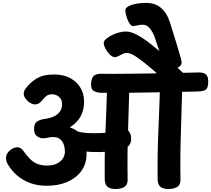

<svg xmlns="http://www.w3.org/2000/svg" viewBox="-20 -1265 1432 1302"><path d="M297.4 -5.3Q236.9 -5.3 186.8 -22.9Q136.7 -40.6 98.3 -73.2Q60 -105.9 34.2 -148.9Q27.1 -160.6 23.9 -171.3Q20.8 -182.1 20.8 -192.8Q20.8 -213.3 33.2 -229.9Q45.7 -246.6 63.8 -256.4Q82 -266.3 98.8 -266.3Q109.1 -266.3 119.3 -260.4Q129.4 -254.4 135.8 -245.3Q161.3 -208.9 184.6 -186.1Q207.8 -163.3 235.3 -152.8Q262.8 -142.3 299.2 -142.3Q337.7 -142.3 364.8 -155.3Q391.9 -168.2 406.1 -190Q420.2 -211.8 420.2 -235.8Q420.2 -262.2 412.4 -284.7Q404.7 -307.1 387.4 -321.4Q370.1 -335.7 339.9 -335.7Q320.1 -335.7 304.7 -331.4Q289.3 -327.2 272.1 -327.2Q249.1 -327.2 229.9 -342.2Q210.8 -357.1 210.8 -390.1Q210.8 -427.4 231.1 -440.8Q251.4 -454.2 283.3 -458.8Q323.4 -464.2 349.2 -477.3Q374.9 -490.4 387.9 -511Q400.9 -531.6 400.9 -558.2Q400.9 -579 391.8 -594Q382.8 -609 366.9 -617.3Q351.1 -625.6 330.4 -625.6Q304.3 -625.6 287.4 -608.2Q270.6 -590.9 256 -573.8Q240 -557.1 216.7 -557.1Q201.4 -557.1 183.7 -567.9Q165.9 -578.7 153.4 -595.7Q141 -612.7 141 -629.7Q141 -645.9 150.1 -658.8Q179.7 -702.6 226.3 -731.3Q272.9 -760 345.2 -760Q410.7 -760 456.4 -735.2Q502.2 -710.4 526.2 -668.9Q550.2 -627.4 550.2 -575.8Q550.2 -521.3 527.6 -477.7Q504.9 -434.1 453.3 -401.2Q494.3 -387.7 519.4 -363.6Q544.4 -339.4 555.6 -304.2Q566.8 -268.9 566.8 -220Q566.8 -153.9 531.7 -105.6Q496.6 -57.3 436.2 -31.3Q375.8 -5.3 297.4 -5.3ZM662.8 -233.9Q637.8 -233.1 605.4 -234.3Q573.1 -235.6 541.8 -240.8Q510.4 -246 486.4 -256Q466.1 -264.9 452.3 -279.8Q438.4 -294.8 436.9 -312.8Q435.9 -339.9 449.9 -361.8Q463.9 -383.8 482.9 -378.8Q534 -364.8 576.8 -362.7Q619.7 -360.7 656.7 -362.4Q703.9 -364.2 740.6 -368.4Q777.3 -372.6 814.6 -387.6Q836.3 -396.4 852.3 -376.9Q868.2 -357.3 869.2 -330Q871 -310 862.4 -290.3Q853.8 -270.7 830.7 -261Q790.7 -242.4 751.7 -239.4Q712.8 -236.4 662.8 -233.9ZM763.2 16.8Q728.4 16.8 709.9 2.3Q691.3 -12.1 690.3 -48.7Q688.2 -214.6 695.3 -375.7Q702.3 -536.9 707.1 -702.6Q707.9 -730.4 730 -744.5Q752.1 -758.6 785.1 -758.6Q826.6 -758.6 842.7 -743.6Q858.8 -728.7 857.8 -697.2Q853.8 -531.6 848.1 -370Q842.4 -208.4 845.6 -48.7Q846.3 -12.1 823.4 2.3Q800.6 16.8 763.2 16.8ZM1121.9 16.8Q1087.1 16.8 1068.6 2.3Q1050 -12.1 1049 -48.7Q1046.9 -214.6 1053.9 -375.7Q1061 -536.9 1065.8 -702.6Q1066.6 -730.4 1088.7 -744.5Q1110.8 -758.6 1143.8 -758.6Q1185.2 -758.6 1201.3 -743.6Q1217.4 -728.7 1216.4 -697.2Q1212.4 -531.6 1206.8 -370Q1201.1 -208.4 1204 -48.7Q1205 -12.1 1182.1 2.3Q1159.2 16.8 1121.9 16.8ZM666.2 -635.9Q632.4 -636.7 613.4 -650.1Q594.3 -663.6 597.7 -702.1Q601.2 -741.4 619.4 -753.6Q637.6 -765.8 670.6 -764.8Q697 -763.8 748.1 -764.2Q799.1 -764.6 864.3 -765.1Q929.4 -765.6 999.1 -766.8Q1068.8 -768.1 1133.9 -769.5Q1199.1 -770.9 1250.1 -771.8Q1301 -772.7 1327.4 -773.7Q1361.2 -774.4 1377.3 -759.7Q1393.4 -745 1391.9 -706.4Q1390.9 -666.3 1373.9 -655.9Q1356.9 -645.6 1323.1 -644.8Q1296.7 -643.8 1245.7 -642.9Q1194.8 -642 1129.6 -640.6Q1064.4 -639.2 994.8 -637.9Q925.1 -636.7 859.9 -636.2Q794.8 -635.7 743.7 -635.3Q692.7 -634.9 666.2 -635.9ZM1149.6 -673.8Q1075.7 -740.6 1015.2 -792.8Q954.7 -845.1 910.4 -875.8Q866.2 -906.4 840.4 -906.4Q827 -906.4 813.3 -899.9Q799.6 -893.4 786.2 -886.1Q772.8 -878.8 759.2 -877.4Q743.6 -876.8 725.3 -894.6Q707.1 -912.3 694.7 -936.4Q682.2 -960.4 683.9 -977.7Q685.8 -989.2 700.2 -1001.8Q714.7 -1014.3 737.2 -1025.7Q759.8 -1037 785.2 -1044.2Q810.7 -1051.3 833.6 -1051.3Q866.4 -1051.3 908.7 -1029.1Q950.9 -1006.8 996.7 -970.8Q1042.6 -934.9 1087.7 -894.5Q1132.8 -854.1 1171.6 -817.1Q1210.3 -780.1 1237.4 -755.9Q1250.1 -745 1250.1 -728.6Q1250.1 -708.8 1227.2 -682.9Q1204.1 -656.8 1184.6 -656.8Q1167.3 -656.8 1149.6 -673.8ZM1104.9 -784.7 1031 -1007Q1024.8 -1027 1012.7 -1048.6Q1000.7 -1070.1 984.1 -1084.2Q967.6 -1098.2 945.7 -1097.1Q930.7 -1096.9 915.2 -1093.6Q899.7 -1090.2 888.2 -1088.4Q875 -1085.9 863.9 -1098.7Q852.9 -1111.6 845.4 -1130.5Q837.9 -1149.4 833.9 -1167.6Q830 -1185.8 830 -1193.9Q830 -1209.1 845.3 -1219Q860.6 -1228.9 882.8 -1234.7Q905.1 -1240.6 926.6 -1242.9Q948.1 -1245.3 959.6 -1245.3Q1027.8 -1247.6 1069.6 -1213.3Q1111.3 -1179.1 1132.2 -1113.6Q1159.6 -1027.2 1174.7 -976.8Q1189.8 -926.3 1197.6 -900.3Q1205.4 -874.3 1207.9 -863.2Q1210.4 -852.1 1211.8 -844.4Q1212 -829.8 1203.8 -819.8Q1195.6 -809.9 1179.1 -805.6Z"/></svg>

Font: Playpen Sans Deva
Style: Regular
Weight: 400
Designer: Pooja Saxena, Gunjan Panchal, Laura Meseguer, Veronika Burian, José Scaglione
Foundry: TypeTogether
Version: Version 2.000